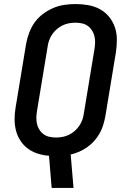

<svg xmlns="http://www.w3.org/2000/svg" viewBox="-20 -763 640 948"><path d="M235 165 222 6Q193 4 166.5 -4.5Q140 -13 118 -29Q96 -45 81 -68Q66 -91 59 -118Q52 -145 52 -174Q52 -203 57 -232L109 -547Q114 -574 124 -601Q134 -628 151 -652Q168 -676 192 -694Q216 -712 243 -723.5Q270 -735 298 -739Q326 -743 353 -743Q385 -743 416 -737.5Q447 -732 473.5 -717.5Q500 -703 519 -679.5Q538 -656 547.5 -627.5Q557 -599 557 -567Q557 -535 552 -503L500 -188Q496 -167 489.5 -145.5Q483 -124 472 -104.5Q461 -85 445.5 -67.5Q430 -50 411 -36.5Q392 -23 371 -14Q350 -5 329 0L343 165ZM257 -84Q273 -84 289 -87Q305 -90 320.5 -97.5Q336 -105 349 -116.5Q362 -128 371.5 -142Q381 -156 386.5 -171.5Q392 -187 394 -203L446 -518Q449 -535 449.5 -551.5Q450 -568 446.5 -583.5Q443 -599 434.5 -612.5Q426 -626 413.5 -635Q401 -644 385 -647.5Q369 -651 352 -651Q336 -651 320 -648Q304 -645 288.5 -637.5Q273 -630 260 -618.5Q247 -607 237.5 -593Q228 -579 222.5 -563.5Q217 -548 215 -532L163 -217Q160 -200 159.5 -183.5Q159 -167 162.5 -151.5Q166 -136 174.5 -122.5Q183 -109 195.5 -100Q208 -91 224 -87.5Q240 -84 257 -84Z"/></svg>

Font: Iosevka SS04 SmBd Ex Obl
Style: Regular
Weight: 600
Width: 7
Italic angle: -9°
Monospace: yes
Designer: Belleve Invis
Foundry: Belleve Invis
Version: Version 19.0.0; ttfautohint (v1.8.4)